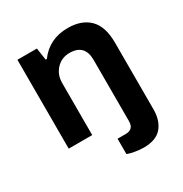

<svg xmlns="http://www.w3.org/2000/svg" viewBox="-169 -667 938 984"><g transform="rotate(-30 300.5 -175.0)"><path d="M399.9 188Q377.4 188 350.1 183.3Q322.8 178.7 306.2 171.9V81.1H355Q401.9 81.1 401.9 32.2V-330.1Q401.9 -422.9 312 -422.9Q265.1 -422.9 234.1 -389.9Q203.1 -356.9 203.1 -307.1V0H64V-525.9H179.2L189.9 -454.1H196.8Q258.3 -538.1 368.2 -538.1Q449.7 -538.1 495.4 -492.7Q541 -447.3 541 -352.1V43Q541 108.4 507.6 148.2Q474.1 188 399.9 188Z"/></g></svg>

Font: Archivo
Style: Bold
Weight: 700
Designer: Hector Gatti
Foundry: Omnibus-Type
Version: Version 2.001